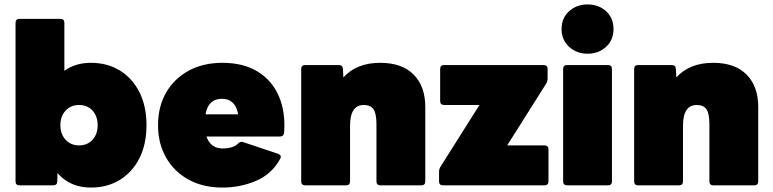

<svg xmlns="http://www.w3.org/2000/svg" viewBox="-20 -835 3482 865"><path d="M389 10Q296 10 239 -55L238 -18Q238 0 219 0H68Q50 0 50 -18V-732Q50 -750 68 -750H252Q270 -750 270 -732V-516Q320 -552 389 -552Q464 -552 520.5 -517Q577 -482 608.5 -419Q640 -356 640 -271Q640 -186 608.5 -123Q577 -60 520.5 -25Q464 10 389 10ZM336 -180Q374 -180 397 -205.5Q420 -231 420 -271Q420 -311 397 -336.5Q374 -362 336 -362Q299 -362 275.5 -336.5Q252 -311 252 -271Q252 -231 275.5 -205.5Q299 -180 336 -180Z M982 10Q895 10 830 -25.5Q765 -61 728.5 -124.5Q692 -188 692 -271Q692 -355 728.5 -418Q765 -481 830 -516.5Q895 -552 982 -552Q1078 -552 1142.5 -511.5Q1207 -471 1237 -400Q1267 -329 1260 -237Q1258 -220 1241 -220H910Q929 -166 984 -166Q1004 -166 1022 -171Q1040 -176 1051 -187Q1062 -199 1075 -195L1233 -142Q1251 -135 1242 -119Q1204 -50 1133 -20Q1062 10 982 10ZM980 -390Q918 -390 906 -320H1053Q1040 -390 980 -390Z M1355 0Q1337 0 1337 -18V-524Q1337 -542 1355 -542H1506Q1524 -542 1525 -524L1527 -486Q1586 -552 1693 -552Q1791 -552 1843.5 -499Q1896 -446 1896 -353V-18Q1896 0 1878 0H1694Q1676 0 1676 -18V-275Q1676 -324 1662.5 -343Q1649 -362 1619 -362Q1557 -362 1557 -268V-18Q1557 0 1539 0Z M1976 0Q1958 0 1958 -18V-61Q1958 -73 1964 -83L2140 -362H1981Q1963 -362 1963 -380V-524Q1963 -542 1981 -542H2429Q2447 -542 2447 -524V-481Q2447 -470 2441 -459L2265 -180H2433Q2451 -180 2451 -162V-18Q2451 0 2433 0Z M2627 -593Q2578 -593 2544 -624Q2510 -655 2510 -704Q2510 -754 2544 -784.5Q2578 -815 2627 -815Q2677 -815 2710.5 -784.5Q2744 -754 2744 -704Q2744 -655 2710.5 -624Q2677 -593 2627 -593ZM2535 0Q2517 0 2517 -18V-524Q2517 -542 2535 -542H2719Q2737 -542 2737 -524V-18Q2737 0 2719 0Z M2855 0Q2837 0 2837 -18V-524Q2837 -542 2855 -542H3006Q3024 -542 3025 -524L3027 -486Q3086 -552 3193 -552Q3291 -552 3343.5 -499Q3396 -446 3396 -353V-18Q3396 0 3378 0H3194Q3176 0 3176 -18V-275Q3176 -324 3162.5 -343Q3149 -362 3119 -362Q3057 -362 3057 -268V-18Q3057 0 3039 0Z"/></svg>

Font: LINE Seed Sans Heavy
Style: Regular
Weight: 900
Designer: LINE VX Design & Dalton Maag Ltd & Sandoll Inc
Foundry: Dalton Maag Ltd
Version: Version 1.003